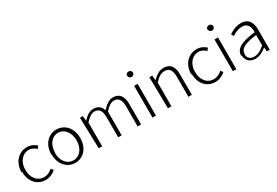

<svg xmlns="http://www.w3.org/2000/svg" viewBox="61 -1786 4106 2843"><g transform="rotate(-30 2114.0 -364.5)"><path d="M57 -261C57 -80 164 25 305 25C373 25 431 -4 477 -44L448 -84C411 -51 362 -23 305 -23C190 -23 114 -117 114 -255C114 -393 196 -488 304 -488C355 -488 394 -464 427 -432L460 -472C422 -505 373 -537 300 -537C165 -537 47 -431 47 -249Z M565 -261C565 -80 679 25 810 25C941 25 1055 -79 1055 -259C1055 -440 940 -545 808 -545C676 -545 561 -439 561 -257ZM623 -257C623 -395 700 -490 806 -490C912 -490 990 -394 990 -255C990 -116 911 -21 804 -21C697 -21 619 -115 619 -253Z M1215 10H1274V-396C1331 -461 1383 -493 1430 -493C1510 -493 1546 -440 1546 -326V14H1605V-392C1663 -457 1712 -489 1760 -489C1839 -489 1876 -436 1876 -322V18H1935V-329C1935 -468 1880 -538 1770 -538C1706 -538 1646 -494 1584 -427C1564 -493 1520 -536 1433 -536C1371 -536 1309 -493 1260 -438H1257L1249 -520H1200Z M2117 -708C2117 -680 2139 -660 2166 -660C2192 -660 2215 -679 2215 -706C2215 -736 2191 -754 2164 -754C2136 -754 2113 -735 2113 -704ZM2132 15H2191V-528H2131Z M2399 10H2458V-396C2521 -461 2565 -493 2628 -493C2711 -493 2746 -440 2746 -326V14H2805V-333C2805 -472 2752 -542 2638 -542C2563 -542 2506 -499 2450 -444H2447L2439 -526H2390Z M2958 -261C2958 -80 3065 25 3206 25C3274 25 3332 -4 3378 -44L3349 -84C3312 -51 3263 -23 3206 -23C3091 -23 3015 -117 3015 -255C3015 -393 3097 -488 3205 -488C3256 -488 3295 -464 3328 -432L3361 -472C3323 -505 3274 -537 3201 -537C3066 -537 2948 -431 2948 -249Z M3491 -708C3491 -680 3513 -660 3540 -660C3566 -660 3589 -679 3589 -706C3589 -736 3565 -754 3538 -754C3510 -754 3487 -735 3487 -704ZM3506 15H3565V-528H3505Z M3735 -126C3735 -25 3805 24 3892 24C3961 24 4026 -13 4081 -57H4083L4089 13H4138V-331C4138 -451 4092 -543 3962 -543C3873 -543 3797 -500 3755 -471L3781 -428C3818 -456 3880 -489 3951 -489C4054 -489 4077 -405 4074 -324C3834 -296 3726 -238 3726 -117ZM3785 -120C3785 -203 3858 -252 4072 -276V-99C4007 -42 3954 -13 3893 -13C3832 -13 3781 -41 3781 -115Z"/></g></svg>

Font: GenEiGothic-pro-Light
Style: Regular
Weight: 300
Designer: Ryoko NISHIZUKA (kana & ideographs); Paul D. Hunt (Latin, Greek & Cyrillic); Wenlong ZHANG (bopomofo); Sandoll Communica
Foundry: Adobe Systems Incorporated; o_tamon
Version: Version 1.000.140830